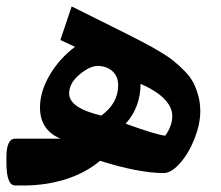

<svg xmlns="http://www.w3.org/2000/svg" viewBox="-49 -569 678 589"><path d="M313.5 -307.6Q313.5 -334.5 295.9 -350.6Q278.3 -366.7 250 -366.7Q226.6 -366.7 194.8 -340.3Q163.1 -314 163.1 -282.2Q163.1 -237.8 261.7 -214.4Q313.5 -252 313.5 -307.6ZM382.3 -312Q381.8 -239.3 336.4 -189.5Q432.6 -154.8 458 -152.8Q479.5 -183.6 479.5 -212.4Q479.5 -268.6 382.3 -312ZM453.1 -38.1Q377.9 -38.1 257.8 -75.7Q213.9 -38.6 153.1 -19.3Q92.3 0 23.4 0H-2.4Q-29.3 0 -29.3 -70.3V-86.4Q-29.3 -143.6 -2.4 -143.6H136.7Q73.7 -169.9 73.7 -239.3Q73.7 -288.1 103.5 -338.9Q133.3 -389.6 181.2 -425.3L136.2 -446.3L170.9 -549.3L338.4 -465.8Q372.1 -448.7 393.1 -437.7Q414.1 -426.8 440.9 -410.9Q467.8 -395 483.9 -381.8Q500 -368.7 517.3 -351.1Q534.7 -333.5 543.9 -315.7Q553.2 -297.9 559.3 -275.4Q565.4 -252.9 565.4 -227.5Q565.4 -189 547.9 -144Q530.3 -99.1 503.4 -68.6Q476.6 -38.1 453.1 -38.1Z"/></svg>

Font: Sahel SemiBold WOL
Style: SemiBold-WOL
Weight: 600
Foundry: Saber Rastikerdar (saber.rastikerdar@gmail.com)
Version: Version 3.4.0